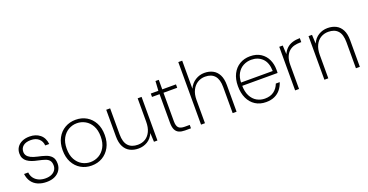

<svg xmlns="http://www.w3.org/2000/svg" viewBox="-33 -1393 3979 2077"><g transform="rotate(-20 1956.5 -354.0)"><path d="M246 12Q191 12 147 -6.5Q103 -25 76.5 -62Q50 -99 43 -153H91Q95 -114 116.5 -86Q138 -58 172 -43.5Q206 -29 247 -29Q287 -29 316 -42Q345 -55 360.5 -78Q376 -101 376 -130Q376 -167 360 -187.5Q344 -208 313 -218.5Q282 -229 235 -239Q198 -246 168 -257Q138 -268 116 -284Q94 -300 82.5 -323Q71 -346 71 -377Q71 -418 91 -448.5Q111 -479 148 -496.5Q185 -514 236 -514Q307 -514 354.5 -476Q402 -438 410 -365H364Q360 -414 326.5 -443.5Q293 -473 235 -473Q178 -473 147.5 -447.5Q117 -422 117 -380Q117 -357 129.5 -338Q142 -319 170 -304.5Q198 -290 244 -280Q293 -270 333.5 -256.5Q374 -243 398.5 -215.5Q423 -188 423 -135Q423 -93 401.5 -59.5Q380 -26 340.5 -7Q301 12 246 12Z M764 12Q695 12 640.5 -20Q586 -52 554.5 -111Q523 -170 523 -251Q523 -332 555 -391Q587 -450 642.5 -482Q698 -514 766 -514Q836 -514 890.5 -482Q945 -450 976.5 -391.5Q1008 -333 1008 -251Q1008 -170 975.5 -111Q943 -52 888.5 -20Q834 12 764 12ZM764 -28Q816 -28 860.5 -53Q905 -78 933 -127.5Q961 -177 961 -251Q961 -325 933.5 -374.5Q906 -424 861.5 -449Q817 -474 766 -474Q715 -474 670.5 -449Q626 -424 598 -374.5Q570 -325 570 -251Q570 -177 597.5 -127.5Q625 -78 669 -53Q713 -28 764 -28Z M1303 12Q1249 12 1206.5 -9.5Q1164 -31 1140 -77Q1116 -123 1116 -195V-502H1161V-202Q1161 -113 1199.5 -71Q1238 -29 1310 -29Q1360 -29 1397.5 -52.5Q1435 -76 1456.5 -121.5Q1478 -167 1478 -233V-502H1523V0H1483L1478 -102Q1453 -44 1406 -16Q1359 12 1303 12Z M1840 0Q1801 0 1773 -12Q1745 -24 1730.5 -53.5Q1716 -83 1716 -133V-463H1629V-502H1716L1723 -612H1761V-502H1919V-463H1761V-134Q1761 -81 1782 -60Q1803 -39 1853 -39H1909V0Z M2025 0V-720H2070V-397Q2096 -454 2144.5 -484Q2193 -514 2248 -514Q2303 -514 2345 -492Q2387 -470 2410.5 -424Q2434 -378 2434 -306V0H2389V-300Q2389 -388 2351.5 -430.5Q2314 -473 2242 -473Q2194 -473 2155 -449Q2116 -425 2093 -379Q2070 -333 2070 -267V0Z M2772 12Q2702 12 2650 -21Q2598 -54 2570 -114Q2542 -174 2542 -254Q2542 -335 2571.5 -393Q2601 -451 2653.5 -482.5Q2706 -514 2774 -514Q2847 -514 2896.5 -481.5Q2946 -449 2970.5 -396.5Q2995 -344 2995 -281Q2995 -272 2995 -263Q2995 -254 2994 -242H2574V-280H2952Q2950 -377 2900.5 -425.5Q2851 -474 2773 -474Q2725 -474 2682.5 -452Q2640 -430 2613.5 -384.5Q2587 -339 2587 -268V-251Q2587 -174 2613 -124.5Q2639 -75 2681 -51.5Q2723 -28 2772 -28Q2835 -28 2876 -58Q2917 -88 2937 -141H2982Q2968 -97 2940.5 -62Q2913 -27 2871 -7.5Q2829 12 2772 12Z M3108 0V-502H3148L3153 -401Q3171 -440 3198 -465Q3225 -490 3263 -502Q3301 -514 3349 -514V-468H3332Q3302 -468 3270.5 -460.5Q3239 -453 3212.5 -432Q3186 -411 3169.5 -373Q3153 -335 3153 -276V0Z M3445 0V-502H3485L3490 -400Q3516 -457 3563 -485.5Q3610 -514 3666 -514Q3721 -514 3763 -492.5Q3805 -471 3829 -425Q3853 -379 3853 -307V0H3808V-300Q3808 -389 3770 -431Q3732 -473 3660 -473Q3612 -473 3573.5 -450Q3535 -427 3512.5 -381.5Q3490 -336 3490 -269V0Z"/></g></svg>

Font: DM Sans 16pt ExtraLight
Style: Regular
Weight: 250
Version: Version 4.004;gftools[0.9.30]